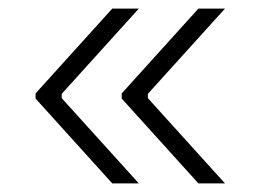

<svg xmlns="http://www.w3.org/2000/svg" viewBox="-20 -498 618 448"><path d="M443 -70H505L325 -269V-279L505 -478H443L264 -280V-268ZM242 -70H304L124 -269V-279L304 -478H242L63 -280V-268Z"/></svg>

Font: Fixel Text Light
Style: Regular
Weight: 300
Width: 4
Designer: AlfaBravo + MacPaw
Foundry: Kyrylo Tkachov, Marchela Mozhyna, Serhii Makarenko, Maria Weinstein, Zakhar Kryvoshyya
Version: Version 1.211